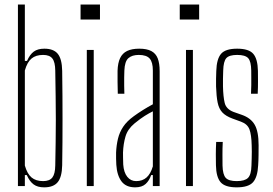

<svg xmlns="http://www.w3.org/2000/svg" viewBox="-20 -820 1201 846"><path d="M174.5 5.5Q145.5 5.5 128 -7.5Q110.5 -20.5 98 -48.5H89.5V0H59V-800H89.5V-551.5H99Q111.5 -580 129 -592.8Q146.5 -605.5 175.5 -605.5Q216 -605.5 234.5 -583Q253 -560.5 254 -508Q255 -450.5 255.2 -397.2Q255.5 -344 255.5 -293.5Q255.5 -243 255.2 -193Q255 -143 254 -92Q253 -40 234.2 -17.2Q215.5 5.5 174.5 5.5ZM170 -22Q198.5 -22 210.8 -38Q223 -54 223.5 -91Q224.5 -142 225.2 -191.5Q226 -241 226 -291.5Q226 -342 225.2 -395.8Q224.5 -449.5 223.5 -509Q223 -546.5 210.8 -562.2Q198.5 -578 170 -578Q138 -578 119 -562.2Q100 -546.5 89.5 -509.5V-90.5Q100 -54 119 -38Q138 -22 170 -22Z M335 -734V-800H420.5V-734ZM362.5 0V-600H393V0Z M575.5 5.5Q535 5.5 515.2 -21Q495.5 -47.5 492.5 -94Q492 -108.5 491.5 -121.5Q491 -134.5 491.5 -148Q493 -180.5 499.8 -208.8Q506.5 -237 522.8 -261.5Q539 -286 569.5 -308Q588 -321.5 609.8 -335.2Q631.5 -349 653.5 -360.5V-509Q653.5 -546 639.5 -562Q625.5 -578 591.5 -578Q562 -578 545.8 -563.8Q529.5 -549.5 528 -509Q527.5 -495.5 527.2 -478.2Q527 -461 527.2 -442.5Q527.5 -424 528 -407H499Q498.5 -432 498 -459.2Q497.5 -486.5 498 -508Q499 -542.5 509.2 -564Q519.5 -585.5 540.2 -595.5Q561 -605.5 593.5 -605.5Q627 -605.5 646.8 -595Q666.5 -584.5 675 -562.8Q683.5 -541 683.5 -506V0H653.5V-48.5H646Q638 -24.5 621.8 -9.5Q605.5 5.5 575.5 5.5ZM580 -22Q608 -22 626 -38.2Q644 -54.5 653.5 -87V-329.5Q636.5 -321 618 -309.5Q599.5 -298 572.5 -276Q542.5 -251 533 -218.8Q523.5 -186.5 522 -148Q522 -139.5 522.2 -124.8Q522.5 -110 523 -95Q525.5 -60 540.8 -41Q556 -22 580 -22Z M772 -734V-800H857.5V-734ZM799.5 0V-600H830V0Z M1023 5.5Q971.5 5.5 952 -17.2Q932.5 -40 931.5 -92Q931 -113.5 931 -139Q931 -164.5 932.5 -194.5H961.5Q960 -163.5 960.2 -138.2Q960.5 -113 960.5 -90.5Q961.5 -50.5 974.8 -36.2Q988 -22 1023 -22Q1058.5 -22 1072.8 -36.2Q1087 -50.5 1088 -90.5Q1088.5 -106 1089 -121.5Q1089.5 -137 1089.5 -151.5Q1089.5 -166 1089 -179.5Q1088 -226 1079.2 -249.8Q1070.5 -273.5 1041.5 -284L1004.5 -297.5Q974.5 -308.5 959.5 -324.8Q944.5 -341 939 -368Q933.5 -395 932 -439Q931.5 -457.5 932 -473Q932.5 -488.5 933 -507Q934.5 -560 954 -582.8Q973.5 -605.5 1025 -605.5Q1076.5 -605.5 1096 -582.8Q1115.5 -560 1116.5 -507.5Q1116.5 -487 1116.8 -462Q1117 -437 1115.5 -407H1086Q1087 -427 1087.2 -444.8Q1087.5 -462.5 1087.2 -478.8Q1087 -495 1087 -509Q1086.5 -549.5 1073.5 -563.8Q1060.5 -578 1025 -578Q990 -578 977.2 -563.8Q964.5 -549.5 963.5 -509Q963 -489 962.5 -473.2Q962 -457.5 962.5 -439.5Q963.5 -394 970 -366.8Q976.5 -339.5 1008.5 -327L1045.5 -314Q1084.5 -300.5 1102 -270.8Q1119.5 -241 1119.5 -180Q1119.5 -160 1119.2 -136Q1119 -112 1117.5 -91.5Q1115 -40 1095 -17.2Q1075 5.5 1023 5.5Z"/></svg>

Font: Big Shoulders Display ExtraLight
Style: Regular
Weight: 250
Designer: Patric King
Foundry: XO Type Co
Version: Version 2.002